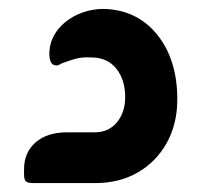

<svg xmlns="http://www.w3.org/2000/svg" viewBox="-20 -411 465 431"><path d="M194 0H56Q43 0 38.5 -3.5Q34 -7 34 -20V-31Q34 -69 60 -91.5Q86 -114 131 -114H193Q224 -114 242.5 -136.5Q261 -159 261 -193Q261 -232 241 -257Q221 -282 185 -282Q166 -283 153.5 -280Q141 -277 125 -271Q118 -269 114.5 -266.5Q111 -264 106 -264Q96 -265 93 -274.5Q90 -284 91 -297Q94 -334 126 -361Q143 -375 165.5 -383Q188 -391 213 -391Q288 -389 333 -333Q378 -277 378 -188Q378 -133 354.5 -90.5Q331 -48 289.5 -24Q248 0 194 0Z"/></svg>

Font: Zain ExtraBold
Style: Regular
Weight: 800
Designer: Zain,Boutros
Foundry: Mobile Telecommunications Company (Zain), 2024
Version: Version 1.50; ttfautohint (v1.8.4)